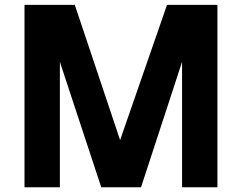

<svg xmlns="http://www.w3.org/2000/svg" viewBox="-20 -791 1019 811"><path d="M407.7 0 232.9 -529.8V0H83.5V-770.5H295.9L487.3 -199.2L685.5 -770.5H898.4V0H749V-529.8L575.7 0Z"/></svg>

Font: Nobile-bold
Style: Bold
Weight: 700
Version: Version 1.000;PS 001.000;hotconv 1.0.38